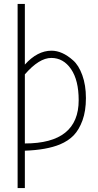

<svg xmlns="http://www.w3.org/2000/svg" viewBox="-20 -770 500 981"><path d="M70 -750H107V-440Q171 -511 243 -511Q298 -511 353 -462Q382 -437 400.5 -386Q419 -335 419 -269Q419 -203 401.5 -155Q384 -107 356.5 -78.5Q329 -50 286 -32Q218 -4 107 0V191H70ZM382 -258Q382 -360 343 -417Q304 -474 242 -474Q180 -474 107 -390V-37Q382 -37 382 -258Z"/></svg>

Font: Bubbler One
Style: Regular
Weight: 400
Designer: Brenda Gallo (gbrenda1987@gmail.com)
Foundry: Brenda Gallo
Version: Version 1.003